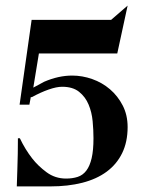

<svg xmlns="http://www.w3.org/2000/svg" viewBox="-20 -667 521 686"><path d="M138 -375Q189 -397 238 -397Q274 -397 309.5 -384.5Q345 -372 373 -348Q401 -324 418.5 -290Q436 -256 436 -213Q436 -160 416.5 -120Q397 -80 361 -53.5Q325 -27 274 -14Q223 -1 160 -1H40Q41 -31 42 -62Q43 -88 43.5 -118Q44 -148 44 -173H51Q70 -133 95 -101Q116 -74 146.5 -51.5Q177 -29 216 -29Q239 -29 257.5 -35Q276 -41 288.5 -57.5Q301 -74 307.5 -102Q314 -130 314 -173Q314 -202 311 -234Q308 -266 296.5 -293.5Q285 -321 262.5 -339Q240 -357 202 -357Q182 -357 153.5 -347Q125 -337 94 -320H90L85 -293H50L93 -596H377L436 -647L399 -476H119L99 -354Z"/></svg>

Font: Bluu Next Cyrillic
Style: Bold
Weight: 700
Designer: Igor Stepanchenko
Foundry: Igor Stepanchenko
Version: Version 1.000